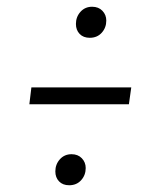

<svg xmlns="http://www.w3.org/2000/svg" viewBox="-20 -615 456 569"><path d="M144 -107Q144 -128 157.5 -143Q171 -158 192 -158Q211 -158 222.5 -146Q234 -134 234 -117Q234 -96 220.5 -81Q207 -66 185 -66Q166 -66 155 -77.5Q144 -89 144 -107ZM205 -544Q205 -565 218.5 -580Q232 -595 253 -595Q272 -595 283.5 -583Q295 -571 295 -554Q295 -533 281.5 -518Q268 -503 246 -503Q227 -503 216 -514.5Q205 -526 205 -544ZM67 -306 73 -356H369L362 -306Z"/></svg>

Font: Fira Sans Extra Condensed Light
Style: Italic
Weight: 300
Width: 3
Italic angle: -8°
Designer: Carrois Corporate & Edenspiekermann AG
Foundry: Carrois Corporate GbR & Edenspiekermann AG
Version: Version 4.203